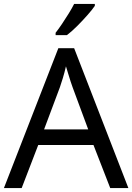

<svg xmlns="http://www.w3.org/2000/svg" viewBox="-20 -964 679 984"><path d="M545 0 459 -221H176L91 0H0L279 -717H360L638 0ZM352 -517Q349 -525 342 -546Q335 -567 328.5 -589.5Q322 -612 318 -624Q311 -593 302 -563.5Q293 -534 287 -517L206 -301H432ZM466 -934Q454 -916 429 -887.5Q404 -859 375.5 -830.5Q347 -802 323 -784H265V-796Q280 -815 297.5 -841Q315 -867 332 -894.5Q349 -922 360 -944H466Z"/></svg>

Font: Noto Sans Tirhuta
Style: Regular
Weight: 400
Designer: Monotype Design Team
Foundry: Monotype Imaging Inc.
Version: Version 2.003; ttfautohint (v1.8.4.7-5d5b)